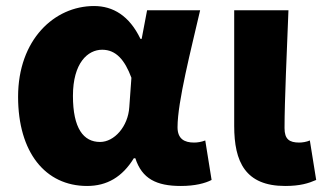

<svg xmlns="http://www.w3.org/2000/svg" viewBox="-20 -603 1075 637"><path d="M269 14C335 14 386 -16 424 -78H429C451 -10 499 14 580 14C627 14 661 5 682 -6L661 -137C648 -132 635 -130 624 -130C592 -130 569 -142 569 -181C569 -265 614 -439 644 -569H468L450 -474H446C409 -551 355 -583 292 -583C160 -583 40 -471 40 -282C40 -98 130 14 269 14ZM312 -132C257 -132 222 -177 222 -285C222 -394 271 -438 319 -438C365 -438 394 -404 416 -345L409 -248C405 -183 359 -132 312 -132Z M926 14C976 14 1004 5 1029 -6L1008 -137C997 -132 982 -130 973 -130C940 -130 924 -141 924 -178C924 -269 932 -438 937 -569H757V-185C757 -66 794 14 926 14Z"/></svg>

Font: Noto Sans CJK JP Black
Style: Regular
Weight: 900
Designer: Ryoko NISHIZUKA (kana & ideographs); Paul D. Hunt (Latin, Greek & Cyrillic); Wenlong ZHANG (bopomofo); Sandoll Communica
Foundry: Adobe Systems Incorporated
Version: Version 1.004;PS 1.004;hotconv 1.0.82;makeotf.lib2.5.63406